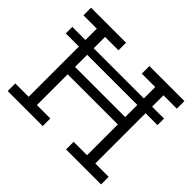

<svg xmlns="http://www.w3.org/2000/svg" viewBox="-162 -988 1225 1225"><g transform="rotate(45 450.0 -376.0)"><path d="M859.5 -581V-522H32V-581ZM702.5 -412.5V-346H193V-412.5ZM30 -683.5V-752H346V-683.5H225V-68.5H346V0H30V-68.5H150.5V-683.5ZM556.5 -683.5V-752H872.5V-683.5H752V-68.5H872.5V0H556.5V-68.5H677.5V-683.5Z"/></g></svg>

Font: Hepta Slab
Style: Regular
Weight: 400
Designer: Michael LaGattuta
Foundry: Michael LaGattuta
Version: Version 1.100